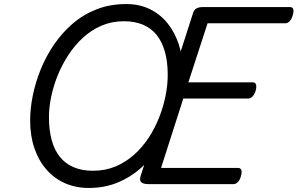

<svg xmlns="http://www.w3.org/2000/svg" viewBox="-20 -910 1471 949"><path d="M419 19Q354 19 301 -4.5Q248 -28 209.5 -72Q171 -116 150 -177.5Q129 -239 129 -315Q129 -373 142 -437.5Q155 -502 181 -566.5Q207 -631 246.5 -689Q286 -747 338.5 -792.5Q391 -838 457.5 -864Q524 -890 604 -890Q669 -890 720.5 -865Q772 -840 808.5 -794.5Q845 -749 864.5 -688Q884 -627 884 -556Q884 -498 871 -433.5Q858 -369 831.5 -304.5Q805 -240 766 -182Q727 -124 675.5 -78.5Q624 -33 560 -7Q496 19 419 19ZM439 -66Q500 -66 550.5 -87Q601 -108 642.5 -145Q684 -182 715 -229.5Q746 -277 767 -330.5Q788 -384 798.5 -437.5Q809 -491 809 -540Q809 -605 795 -654.5Q781 -704 754 -737.5Q727 -771 686.5 -788Q646 -805 592 -805Q533 -805 482.5 -783.5Q432 -762 391 -724.5Q350 -687 318.5 -639Q287 -591 265.5 -538Q244 -485 233 -432Q222 -379 222 -331Q222 -267 235.5 -217.5Q249 -168 276 -134.5Q303 -101 344 -83.5Q385 -66 439 -66ZM714 0Q689 0 678.5 -9Q668 -18 675 -40L935 -848Q939 -861 950.5 -868Q962 -875 982 -875H1414Q1425 -875 1429 -865.5Q1433 -856 1427 -835Q1422 -816 1412 -805.5Q1402 -795 1391 -795H1006L911 -503H1230Q1241 -503 1245 -493Q1249 -483 1244 -463Q1238 -443 1228 -433Q1218 -423 1207 -423H886L776 -80H1157Q1168 -80 1172.5 -70.5Q1177 -61 1171 -40Q1166 -21 1156 -10.5Q1146 0 1135 0Z"/></svg>

Font: Playwrite DK Loopet
Style: Regular
Weight: 400
Designer: Veronika Burian, José Scaglione
Foundry: TypeTogether
Version: Version 1.002